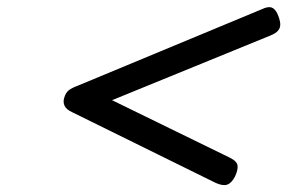

<svg xmlns="http://www.w3.org/2000/svg" viewBox="-20 -725 823 550"><path d="M598 -201 188 -403Q170 -411 165 -422Q160 -433 164 -445Q168 -459 176.5 -466Q185 -473 204 -480L731 -699Q748 -707 758 -703.5Q768 -700 775 -685Q786 -660 781.5 -646Q777 -632 754 -623L301 -438L639 -273Q659 -263 660.5 -250.5Q662 -238 653 -219Q643 -200 630.5 -196Q618 -192 598 -201Z"/></svg>

Font: Playwrite AU TAS
Style: Regular
Weight: 400
Designer: Veronika Burian, José Scaglione
Foundry: TypeTogether
Version: Version 1.002